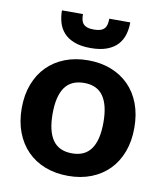

<svg xmlns="http://www.w3.org/2000/svg" viewBox="-82 -794 743 869"><g transform="rotate(10 289.0 -359.5)"><path d="M289.5 -523.5Q347.5 -523.5 395 -505Q442.5 -486.5 476.5 -452.2Q510.5 -418 529 -369Q547.5 -320 547.5 -258.5Q547.5 -197 529 -147.8Q510.5 -98.5 476.5 -64Q442.5 -29.5 395 -11Q347.5 7.5 289.5 7.5Q231 7.5 183.2 -11Q135.5 -29.5 101.5 -64Q67.5 -98.5 48.8 -147.8Q30 -197 30 -258.5Q30 -320 48.8 -369Q67.5 -418 101.5 -452.2Q135.5 -486.5 183.2 -505Q231 -523.5 289.5 -523.5ZM289.5 -96Q348.5 -96 377 -136.8Q405.5 -177.5 405.5 -258Q405.5 -338 377 -378.8Q348.5 -419.5 289.5 -419.5Q229 -419.5 200.5 -378.8Q172 -338 172 -258Q172 -177.5 200.5 -136.8Q229 -96 289.5 -96ZM289.5 -580Q245 -580 214.8 -591.5Q184.5 -603 166.2 -623Q148 -643 140.2 -669.5Q132.5 -696 132.5 -725.5H229Q229 -711 231.5 -699.8Q234 -688.5 240.8 -680.8Q247.5 -673 259.2 -669Q271 -665 289.5 -665Q308 -665 319.8 -669Q331.5 -673 338.2 -680.8Q345 -688.5 347.5 -699.8Q350 -711 350 -725.5H446.5Q446.5 -696 438.8 -669.5Q431 -643 412.8 -623Q394.5 -603 364.2 -591.5Q334 -580 289.5 -580Z"/></g></svg>

Font: LatoLatin Heavy
Style: Regular
Weight: 800
Designer: Lukasz Dziedzic with Adam Twardoch and Botio Nikoltchev
Foundry: tyPoland Lukasz Dziedzic
Version: Version 2.015; 2015-08-06; http://www.latofonts.com/